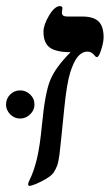

<svg xmlns="http://www.w3.org/2000/svg" viewBox="-60 -608 363 636"><path d="M283.2 -483.9Q283.2 -468.8 275.4 -443.8Q267.6 -418.9 261.2 -418.9Q256.8 -418.9 252 -425.8Q242.7 -437 230 -437Q211.9 -437 198 -420.7Q184.1 -404.3 172.6 -367.9Q161.1 -331.5 152.8 -248.5Q140.1 -120.1 137 -96.2Q133.8 -72.3 129.6 -60.3Q125.5 -48.3 117.4 -36.1Q109.4 -23.9 80.8 -9Q52.2 5.9 38.1 7.8Q33.2 7.8 33.2 2Q33.2 -2.4 37.1 -9.8Q52.2 -40 62.3 -82Q72.3 -124 79.1 -195.3Q88.9 -299.8 106.4 -342.5Q124 -385.3 173.8 -435.1Q126 -435.1 105 -450.4Q84 -465.8 84 -502.9Q84 -525.4 102.5 -556.6Q121.1 -587.9 139.2 -587.9Q142.1 -587.9 144.5 -585.9Q147 -584 147 -581.1L146 -575.7L145 -565.9Q145 -560.5 148.7 -556.9Q152.3 -553.2 166 -553.2H212.9Q249.5 -553.2 266.4 -537.1Q283.2 -521 283.2 -483.9ZM-40 -261.2Q-40 -281.2 -26.4 -294.9Q-12.7 -308.6 6.8 -308.6Q25.4 -308.6 39.8 -295.2Q54.2 -281.7 54.2 -261.2Q54.2 -243.2 39.8 -229.2Q25.4 -215.3 6.8 -215.3Q-12.7 -215.3 -26.4 -229.5Q-40 -243.7 -40 -261.2Z"/></svg>

Font: Tinos
Style: Bold Italic
Weight: 700
Italic angle: -16.333°
Designer: Steve Matteson
Foundry: Monotype Imaging Inc.
Version: Version 1.23